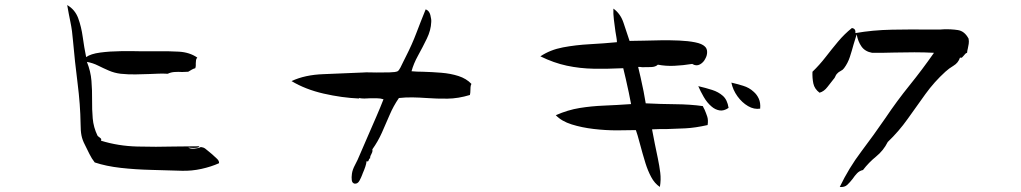

<svg xmlns="http://www.w3.org/2000/svg" viewBox="-20 -732 4040 760"><path d="M847 -86Q816 -72 777.5 -63.5Q739 -55 700 -56Q642 -58 579 -59.5Q516 -61 458 -67.5Q400 -74 355 -89Q343 -104 334 -122.5Q325 -141 316 -159Q306 -178 302.5 -196Q299 -214 299 -242Q298 -317 287 -403.5Q276 -490 269 -570Q266 -610 259 -643.5Q252 -677 246 -712Q277 -694 289.5 -660Q302 -626 307.5 -585.5Q313 -545 321 -506Q339 -519 377 -524Q415 -529 459.5 -529.5Q504 -530 541 -529Q555 -529 569.5 -529Q584 -529 598 -529Q645 -530 688 -527.5Q731 -525 761 -504Q757 -500 756 -494.5Q755 -489 755 -482Q755 -478 755 -473Q755 -468 753 -462Q745 -460 738.5 -456Q732 -452 725 -448Q719 -448 713 -447.5Q707 -447 701 -447Q686 -448 671 -447Q656 -446 644 -440Q628 -441 609.5 -440.5Q591 -440 572 -439Q545 -438 516.5 -437.5Q488 -437 458 -440Q433 -443 411 -452.5Q389 -462 368 -472.5Q347 -483 324 -487Q339 -450 342 -412Q345 -374 344.5 -336.5Q344 -299 347 -263.5Q350 -228 366 -195Q367 -193 373 -189Q376 -187 379 -184Q382 -181 380 -175Q448 -154 523 -152Q598 -150 670 -152Q696 -152 720.5 -152.5Q745 -153 769 -153Q768 -148 757 -147Q746 -146 735.5 -147Q725 -148 725 -148Q734 -142 749.5 -143.5Q765 -145 775 -150Q785 -149 792 -144Q799 -139 808 -131Q811 -129 814 -126Q817 -123 820 -121Q830 -112 839 -103.5Q848 -95 847 -86Z M1846 -400Q1843 -394 1842.5 -387Q1842 -380 1842 -374Q1842 -369 1841.5 -364.5Q1841 -360 1840 -356Q1794 -342 1751.5 -341.5Q1709 -341 1668 -344Q1641 -346 1613.5 -346.5Q1586 -347 1559 -344Q1537 -312 1522 -276.5Q1507 -241 1491.5 -206.5Q1476 -172 1454 -141Q1455 -134 1453.5 -130Q1452 -126 1450 -122Q1448 -119 1446.5 -115Q1445 -111 1445 -105Q1441 -105 1440 -99Q1439 -96 1437.5 -94Q1436 -92 1431 -94Q1430 -84 1426 -72Q1422 -60 1415 -44Q1415 -43 1414 -41Q1410 -30 1403 -17Q1396 -4 1384 -5Q1374 -7 1372.5 -18.5Q1371 -30 1373 -44Q1375 -60 1385.5 -79.5Q1396 -99 1404 -119Q1419 -154 1436 -193Q1453 -232 1469.5 -270Q1486 -308 1498 -339Q1486 -343 1472 -343Q1458 -343 1445 -343Q1433 -342 1422 -342Q1411 -342 1401 -344Q1400 -342 1402 -342Q1403 -342 1404 -342Q1403 -342 1402 -342Q1333 -345 1261 -361.5Q1189 -378 1134 -411Q1187 -436 1261 -438.5Q1335 -441 1417 -445Q1428 -446 1442 -445.5Q1456 -445 1471 -445Q1498 -445 1522 -445.5Q1546 -446 1554 -450Q1559 -453 1565 -464.5Q1571 -476 1577 -489Q1583 -502 1587 -509Q1611 -556 1628 -601Q1645 -646 1665 -695Q1679 -690 1683.5 -672.5Q1688 -655 1687 -645Q1686 -613 1669.5 -579Q1653 -545 1635 -512.5Q1617 -480 1609 -450Q1620 -449 1631 -448.5Q1642 -448 1654 -448Q1690 -447 1727 -444Q1764 -441 1795 -431Q1826 -421 1846 -400Z M2781 -237Q2732 -226 2693 -224Q2654 -222 2616 -221Q2602 -221 2588.5 -221Q2575 -221 2561 -220Q2566 -194 2572 -163Q2578 -132 2584 -105Q2590 -76 2593.5 -48.5Q2597 -21 2592 8Q2571 -6 2557.5 -31.5Q2544 -57 2535 -86Q2523 -125 2513 -163Q2503 -201 2497 -217Q2466 -216 2421.5 -216Q2377 -216 2330 -221.5Q2283 -227 2243 -239.5Q2203 -252 2180 -276Q2228 -297 2274.5 -304.5Q2321 -312 2371 -314Q2421 -316 2478 -320Q2475 -338 2469 -365.5Q2463 -393 2457 -420Q2451 -447 2447 -462Q2384 -459 2329.5 -460Q2275 -461 2223.5 -472Q2172 -483 2119 -509Q2158 -535 2208.5 -544.5Q2259 -554 2314.5 -557Q2370 -560 2422 -565Q2422 -573 2420 -584Q2418 -595 2416 -608Q2413 -630 2410 -654Q2407 -678 2408 -698Q2436 -678 2448 -642Q2460 -606 2472 -570Q2482 -570 2496 -570.5Q2510 -571 2527 -571Q2558 -572 2595.5 -572.5Q2633 -573 2668.5 -571.5Q2704 -570 2731.5 -564.5Q2759 -559 2770 -548Q2779 -540 2779 -526Q2779 -512 2772 -500Q2765 -485 2750.5 -477Q2736 -469 2720 -479Q2683 -473 2649 -471.5Q2615 -470 2584 -476Q2575 -467 2557 -466.5Q2539 -466 2522 -466Q2518 -467 2514 -467Q2510 -467 2506 -467Q2510 -451 2516 -424.5Q2522 -398 2527.5 -370.5Q2533 -343 2536 -323Q2593 -320 2653 -319.5Q2713 -319 2762 -312Q2764 -308 2765.5 -304.5Q2767 -301 2769 -298Q2775 -284 2779.5 -270.5Q2784 -257 2781 -237ZM2989 -302Q2965 -298 2941 -312Q2917 -326 2899 -351Q2881 -376 2875 -405Q2897 -400 2921.5 -392.5Q2946 -385 2963 -369Q2976 -358 2983.5 -341.5Q2991 -325 2989 -302ZM2864 -305Q2845 -292 2828 -295Q2811 -298 2797 -310Q2779 -325 2765.5 -348.5Q2752 -372 2744 -391Q2774 -384 2799 -376Q2824 -368 2841.5 -352.5Q2859 -337 2864 -305Z M3814 -579Q3816 -568 3814.5 -558.5Q3813 -549 3811 -540Q3810 -536 3809 -531.5Q3808 -527 3808 -523Q3804 -522 3801 -519Q3798 -516 3795 -512Q3792 -508 3788.5 -505Q3785 -502 3780 -504Q3773 -483 3754.5 -472Q3736 -461 3722 -448Q3678 -408 3643 -359.5Q3608 -311 3573 -261.5Q3538 -212 3494 -170Q3477 -136 3448 -112.5Q3419 -89 3396 -59Q3382 -56 3372.5 -46Q3363 -36 3355 -24Q3345 -11 3334 -0.5Q3323 10 3304 8Q3340 -67 3389.5 -132.5Q3439 -198 3485 -265Q3530 -332 3580.5 -394.5Q3631 -457 3677 -523Q3640 -525 3599.5 -525Q3559 -525 3520 -524Q3496 -523 3474 -523Q3452 -523 3432 -523Q3404 -528 3390 -548Q3376 -568 3371 -596L3359 -557Q3352 -531 3344 -506.5Q3336 -482 3321 -462Q3316 -455 3307.5 -451Q3299 -447 3293 -440Q3289 -436 3286.5 -429.5Q3284 -423 3279 -418Q3269 -406 3255.5 -388Q3242 -370 3224 -365Q3204 -380 3199.5 -401.5Q3195 -423 3196 -448Q3224 -475 3248 -506Q3272 -537 3297 -567Q3322 -597 3352 -621Q3368 -619 3366 -601Q3434 -613 3511 -614.5Q3588 -616 3661 -615Q3667 -615 3673.5 -615Q3680 -615 3686 -615Q3693 -615 3700.5 -615Q3708 -615 3715 -616Q3745 -617 3771.5 -613Q3798 -609 3814 -579Z"/></svg>

Font: Yuji Boku
Style: Regular
Weight: 400
Designer: Kataoka Yuji
Foundry: Kinuta Font Factory
Version: Version 3.002